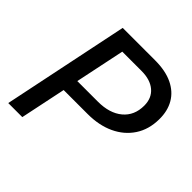

<svg xmlns="http://www.w3.org/2000/svg" viewBox="-188 -886 1044 1044"><g transform="rotate(45 333.5 -364.5)"><path d="M24 0 175 -729H424Q504 -729 558.5 -703Q613 -677 640.5 -629.5Q668 -582 667 -517Q666 -439 628.5 -382Q591 -325 525 -294Q459 -263 371 -263H175L193 -350H363Q453 -350 505 -393.5Q557 -437 557 -513Q557 -571 518.5 -603.5Q480 -636 413 -636H252L267 -647L132 0Z"/></g></svg>

Font: Mona Sans ExtraLight Medium
Style: Italic
Weight: 500
Italic angle: -11.6951°
Version: Version 2.000